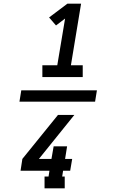

<svg xmlns="http://www.w3.org/2000/svg" viewBox="-20 -868 640 1056"><path d="M503 -309H87L97 -371H513ZM213 -444V-509H295L338 -766L288 -728L250 -772L351 -848H426L370 -509H435V-444ZM225 168V103H247L252 71H93L103 6L299 -236H389L194 6H263L275 -63H349L338 6H377L366 71H327L322 103H336V168Z"/></svg>

Font: Iosevka Etoile Medium Oblique
Style: Regular
Weight: 500
Italic angle: -9°
Designer: Belleve Invis
Foundry: Belleve Invis
Version: Version 15.5.2; ttfautohint (v1.8.4)